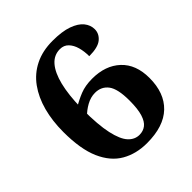

<svg xmlns="http://www.w3.org/2000/svg" viewBox="-184 -788 928 928"><g transform="rotate(-45 279.5 -324.5)"><path d="M293 12Q219.5 12 163.5 -20.2Q107.5 -52.4 76.1 -123.7Q44.8 -195 44.8 -312.2Q44.8 -387.8 61.9 -451.6Q79.1 -515.4 113.1 -562.4Q147.1 -609.5 199 -635.2Q250.8 -661 319.7 -661Q384.4 -661 424.9 -646.5Q465.5 -632 484.7 -608.2Q503.8 -584.4 503.8 -556.3Q503.8 -525.6 478.2 -504.2Q452.6 -482.9 392.6 -482.9Q392.6 -516.2 384.7 -544.3Q376.8 -572.4 359.9 -589.9Q343 -607.5 316.2 -607.5Q275.2 -607.5 247.3 -575.3Q219.5 -543.2 204.5 -482.5Q189.6 -421.9 187.8 -335.8V-322.4Q187.8 -217.7 201.4 -156.1Q215 -94.5 239.2 -68.3Q263.4 -42.1 295.6 -42.1Q321.1 -42.1 339.5 -56.2Q358 -70.3 368.3 -103.3Q378.7 -136.3 378.7 -193.6Q378.7 -273.7 354.3 -306Q329.9 -338.2 287 -338.2Q256.8 -338.2 227.8 -322Q198.8 -305.7 179.9 -285.3L178.2 -350Q208.3 -368.3 243.2 -382.3Q278.2 -396.3 325.5 -396.3Q415.7 -396.3 470 -345.6Q524.2 -294.9 524.2 -202.6Q524.2 -99.9 465.7 -44Q407.2 12 293 12Z"/></g></svg>

Font: Noto Serif Telugu
Style: Regular
Weight: 400
Designer: Jelle Bosma - Monotype Design Team
Foundry: Monotype Imaging Inc.
Version: Version 2.003